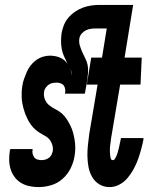

<svg xmlns="http://www.w3.org/2000/svg" viewBox="-20 -755 640 783"><path d="M137 8Q118 8 99.5 4Q81 0 66 -9Q51 -18 40 -32.5Q29 -47 23.5 -64.5Q18 -82 17.5 -101Q17 -120 20 -140Q20 -142 21 -143.5Q22 -145 22 -147H113V-145Q111 -136 113 -128Q115 -120 119.5 -113.5Q124 -107 132.5 -104.5Q141 -102 150 -102Q157 -102 164.5 -104Q172 -106 179 -111Q186 -116 189.5 -123Q193 -130 195 -138Q197 -150 194 -161.5Q191 -173 185 -182Q179 -191 170 -197Q161 -203 151.5 -208Q142 -213 133 -219.5Q124 -226 116.5 -234Q109 -242 103 -251Q97 -260 92 -270Q87 -280 83 -290.5Q79 -301 76 -312Q73 -323 71 -334Q69 -345 68.5 -356.5Q68 -368 68.5 -380Q69 -392 71 -404Q73 -419 78 -433Q83 -447 89 -461Q95 -475 104.5 -487.5Q114 -500 127 -509.5Q140 -519 154.5 -523.5Q169 -528 183 -528Q201 -528 217 -523Q233 -518 245.5 -506.5Q258 -495 264.5 -480Q271 -465 273 -448Q273 -463 266 -476Q259 -489 252.5 -501.5Q246 -514 240 -528Q234 -542 231.5 -557Q229 -572 229 -587.5Q229 -603 231 -619Q234 -636 240.5 -652.5Q247 -669 259 -683Q271 -697 286.5 -707.5Q302 -718 318.5 -724Q335 -730 352 -732.5Q369 -735 386 -735H477L461 -639H370Q360 -639 350 -637.5Q340 -636 330.5 -631.5Q321 -627 313.5 -618.5Q306 -610 304 -600Q301 -584 305.5 -569.5Q310 -555 315.5 -542.5Q321 -530 328 -516.5Q335 -503 337.5 -489Q340 -475 339 -459Q338 -443 336 -428L326 -373H245Q247 -382 246 -390.5Q245 -399 240.5 -405.5Q236 -412 228 -415Q220 -418 212 -418Q204 -418 195 -416.5Q186 -415 179 -410Q172 -405 166.5 -397.5Q161 -390 160 -382Q157 -365 163 -350Q169 -335 181 -325.5Q193 -316 207 -309Q221 -302 232 -292.5Q243 -283 251.5 -270Q260 -257 267 -243Q274 -229 278 -214Q282 -199 284.5 -183.5Q287 -168 287 -151.5Q287 -135 284 -118Q280 -93 268 -68.5Q256 -44 235 -25.5Q214 -7 188 0.5Q162 8 137 8ZM427 8Q404 8 385.5 -3Q367 -14 356 -33Q345 -52 341 -73.5Q337 -95 336.5 -117.5Q336 -140 338.5 -163Q341 -186 344 -209L378 -410H334L352 -520H396L431 -735H523L488 -520H558L553 -410H470L433 -191Q432 -185 431.5 -179Q431 -173 430 -167Q429 -161 428.5 -155Q428 -149 428 -143.5Q428 -138 428.5 -132Q429 -126 429.5 -120Q430 -114 432 -108Q434 -102 440 -102Q446 -102 449.5 -108.5Q453 -115 455.5 -120.5Q458 -126 459.5 -131.5Q461 -137 462.5 -143Q464 -149 465.5 -155Q467 -161 468 -166.5Q469 -172 470.5 -178Q472 -184 473 -190V-192H565V-186Q561 -166 555.5 -145.5Q550 -125 543 -105.5Q536 -86 525.5 -66.5Q515 -47 501 -30Q487 -13 467.5 -2.5Q448 8 427 8Z"/></svg>

Font: Iosevka XBd Ex Obl
Style: Regular
Weight: 800
Width: 7
Italic angle: -9°
Monospace: yes
Designer: Belleve Invis
Foundry: Belleve Invis
Version: Version 32.5.0; ttfautohint (v1.8.4)